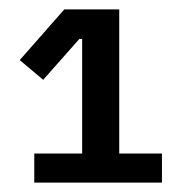

<svg xmlns="http://www.w3.org/2000/svg" viewBox="-20 -718 393 409"><path d="M53 -329V-391H155V-635H149L72 -548L22 -590L117 -698H234V-391H325V-329Z"/></svg>

Font: IBM Plex Sans Thai Looped Medium
Style: Regular
Weight: 500
Designer: Mike Abbink, Paul van der Laan, Pieter van Rosmalen, Ben Mitchell, Mark Frömberg
Foundry: Bold Monday
Version: Version 1.1